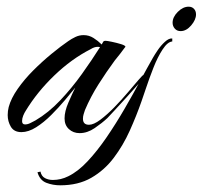

<svg xmlns="http://www.w3.org/2000/svg" viewBox="-20 -394 606 574"><path d="M218 4Q199 4 186 -8Q173 -20 173 -40Q173 -61 184.5 -87.5Q196 -114 205 -132Q193 -117 174 -94.5Q155 -72 133 -50Q111 -28 88 -13.5Q65 1 44 1Q22 1 12.5 -15Q3 -31 3 -50Q3 -62 6 -74Q13 -100 33 -128.5Q53 -157 79.5 -183.5Q106 -210 134 -233Q162 -256 184 -271Q194 -278 205.5 -283.5Q217 -289 230 -289Q246 -289 259.5 -280.5Q273 -272 284 -261Q287 -266 288.5 -269Q290 -272 296 -272Q300 -272 314.5 -269Q329 -266 342 -262Q355 -258 355 -254Q355 -253 354 -253Q347 -243 339 -233Q331 -223 323 -213Q298 -179 274.5 -142Q251 -105 234 -65Q232 -59 230 -52.5Q228 -46 228 -39Q228 -21 246 -21Q260 -21 280 -36Q300 -51 321.5 -73Q343 -95 362 -117.5Q381 -140 394 -155Q407 -170 409 -170Q412 -170 412 -166Q412 -164 397 -146.5Q382 -129 361 -106Q340 -83 323 -64.5Q306 -46 301 -41Q285 -26 263 -11Q241 4 218 4ZM55 -22Q63 -22 71.5 -26.5Q80 -31 86 -34Q125 -57 160 -94Q195 -131 225 -173Q255 -215 279 -253Q277 -254 272 -254Q262 -254 251 -247Q194 -218 142.5 -168.5Q91 -119 57 -63Q53 -57 49.5 -48.5Q46 -40 46 -32Q46 -22 55 -22Z M520 -301Q509 -301 502.5 -308.5Q496 -316 496 -326Q496 -343 511.5 -358.5Q527 -374 544 -374Q554 -374 560 -367.5Q566 -361 566 -351Q566 -335 551.5 -318Q537 -301 520 -301ZM160 160Q138 160 118.5 152.5Q99 145 92 121L101 119Q104 133 114.5 138.5Q125 144 138 144Q162 144 184 133Q213 119 242 88Q271 57 299 16Q327 -25 352.5 -69Q378 -113 399.5 -153Q421 -193 437 -221Q442 -230 451.5 -244Q461 -258 473 -269Q485 -280 495 -279V-270Q481 -269 466 -246Q451 -223 438.5 -191Q426 -159 416.5 -130.5Q407 -102 403 -91Q388 -48 368 -3.5Q348 41 320 78Q292 115 253 137.5Q214 160 160 160Z"/></svg>

Font: Caramel
Style: Regular
Weight: 400
Designer: Robert E. Leuschke
Foundry: Robert E. Leuschke
Version: Version 1.010